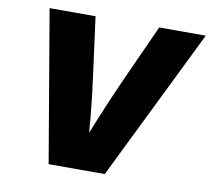

<svg xmlns="http://www.w3.org/2000/svg" viewBox="-80 -818 996 908"><g transform="rotate(10 418.0 -364.0)"><path d="M210 0 86.4 -727.5H307.1L344.7 -445.3Q357.4 -353.5 366 -260.3Q374.5 -167 381.8 -72.3H329.1Q367.2 -167 405.5 -260.3Q443.8 -353.5 484.9 -445.3L612.8 -727.5H836.4L479.5 0Z"/></g></svg>

Font: Inter 24pt Black
Style: Italic
Weight: 900
Italic angle: -9.3988°
Designer: Rasmus Andersson
Foundry: rsms
Version: Version 4.001;git-66647c0bb